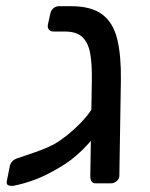

<svg xmlns="http://www.w3.org/2000/svg" viewBox="-20 -593 486 621"><path d="M290 0Q280 0 276 -6.5Q272 -13 272 -23L277 -330Q278 -383 272 -418.5Q266 -454 247 -472.5Q228 -491 190 -491H153Q143 -491 138 -497.5Q133 -504 135 -514L143 -550Q145 -560 153 -566.5Q161 -573 171 -573H209Q275 -573 310.5 -546.5Q346 -520 359 -467Q372 -414 371 -335L366 -23Q365 -13 356.5 -6.5Q348 0 338 0ZM172 -51Q130 -26 94.5 -12.5Q59 1 23 8Q13 9 6.5 6Q0 3 2 -7L12 -57Q14 -65 20 -71.5Q26 -78 39 -82Q47 -85 67 -91.5Q87 -98 111 -107Q135 -116 154 -126Q175 -138 197 -155.5Q219 -173 239 -193.5Q259 -214 272.5 -233.5Q286 -253 289 -269L349 -276Q339 -233 311.5 -189Q284 -145 247.5 -109Q211 -73 172 -51Z"/></svg>

Font: Rubik
Style: Italic
Weight: 400
Italic angle: -12°
Designer: Hubert and Fischer
Foundry: Hubert and Fischer
Version: Version 2.300;gftools[0.9.30]